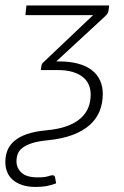

<svg xmlns="http://www.w3.org/2000/svg" viewBox="-55 -518 468 722"><path d="M100.5 -269.5Q102 -279 109 -284.5L295 -461H40.5L44.5 -497.5H355.5L353 -478Q352.5 -468 340.5 -457L156.5 -287H167.5Q209.5 -287 240.2 -278.2Q271 -269.5 291.2 -253.5Q311.5 -237.5 321.5 -215Q331.5 -192.5 331.5 -165.5Q331.5 -130 319.8 -100.5Q308 -71 283 -48.5Q258 -26 218.8 -11Q179.5 4 124.5 9.5Q88.5 13 65.8 20.2Q43 27.5 30 37.5Q17 47.5 12 60.5Q7 73.5 7 88.5Q7 114 26 131.5Q45 149 86.5 149Q112.5 149 125.2 145Q138 141 142 141Q145.5 141 148.5 142.8Q151.5 144.5 152.5 151L156 171.5Q137.5 178.5 119.5 181.8Q101.5 185 79.5 185Q50 185 28.5 177.8Q7 170.5 -7.2 158Q-21.5 145.5 -28.2 128.2Q-35 111 -35 91.5Q-35 67.5 -27 47.5Q-19 27.5 -1 12Q17 -3.5 46.5 -13.8Q76 -24 119 -28Q164 -32 195.8 -43.5Q227.5 -55 247.5 -72.5Q267.5 -90 276.8 -112.8Q286 -135.5 286 -162.5Q286 -183 278.5 -200Q271 -217 255.5 -229Q240 -241 217 -247.8Q194 -254.5 163.5 -254.5H98.5Z"/></svg>

Font: Lato Light
Style: Italic
Weight: 300
Italic angle: -7°
Designer: Lukasz Dziedzic
Foundry: tyPoland Lukasz Dziedzic
Version: Version 2.007; 2014-02-27